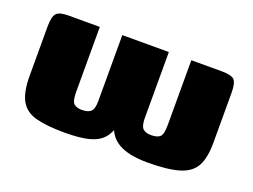

<svg xmlns="http://www.w3.org/2000/svg" viewBox="-71 -545 920 698"><g transform="rotate(20 388.5 -196.5)"><path d="M223 6Q154 6 112 -5Q70 -16 51.5 -49Q33 -82 33 -144V-336Q33 -374 44.5 -386.5Q56 -399 90 -399H212V-147Q212 -112 222.5 -102.5Q233 -93 253 -93Q277 -93 288 -103Q299 -113 299 -144V-399H479V-144Q479 -113 489.5 -103Q500 -93 521 -93Q545 -93 555.5 -102.5Q566 -112 566 -148V-399H683Q722 -399 733 -387Q744 -375 744 -336V-144Q744 -85 726 -53Q708 -21 664 -8Q620 5 543 5Q468 5 428.5 -19Q389 -43 381 -92H398Q389 -54 370 -33Q351 -12 316 -3Q281 6 223 6Z"/></g></svg>

Font: Genos Thin ExtraBold
Style: Regular
Weight: 800
Version: Version 1.010